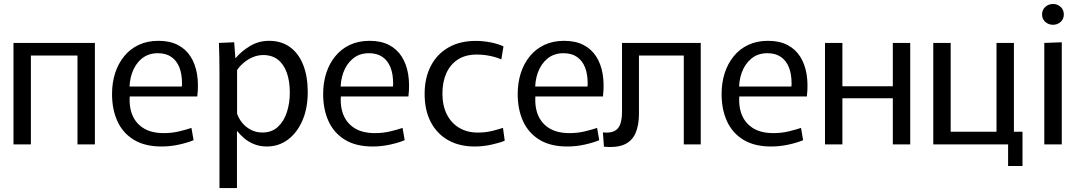

<svg xmlns="http://www.w3.org/2000/svg" viewBox="-20 -740 5540 984"><path d="M377.1 0V-520H466.3V0ZM49.1 0V-520H138.3V0ZM99.9 -455.3V-520H426.1V-455.3Z M807.7 10.8Q722.6 10.8 666.2 -23.5Q609.8 -57.8 582 -118.3Q554.2 -178.8 554.2 -258.1Q554.2 -316 570 -365.2Q585.8 -414.4 616.4 -451.8Q646.9 -489.3 691.1 -510Q735.3 -530.8 792.2 -530.8Q850.6 -530.8 891.6 -509.5Q932.7 -488.2 957 -449.7Q981.4 -411.2 989.9 -359.1Q998.4 -307.1 991.1 -245.5H603.8L648.9 -279.1Q637.8 -213.9 653.3 -164.3Q668.8 -114.6 710.6 -86.2Q752.4 -57.8 819.2 -57.8Q862.2 -57.8 899.8 -67.1Q937.4 -76.3 961.1 -84.5L972.1 -21.6Q942.2 -8.9 898 0.9Q853.7 10.8 807.7 10.8ZM604.8 -296.6H911.8Q912.8 -301.8 912.8 -306.1Q912.8 -310.4 912.8 -312.8Q912.8 -360.4 899.2 -394.8Q885.5 -429.2 858.1 -448.2Q830.8 -467.3 788.7 -467.3Q739.7 -467.3 706.3 -439.4Q672.9 -411.6 657.1 -366.9Q641.3 -322.2 644.2 -271.9Z M1104.8 -365.1Q1104.8 -406.6 1104.1 -446Q1103.4 -485.3 1102 -520L1180.2 -523.4L1186.2 -443.1H1188.4Q1217.4 -477.6 1261.5 -504.2Q1305.6 -530.8 1358.9 -530.8Q1422.1 -530.8 1466.4 -498.5Q1510.7 -466.2 1533.9 -407.3Q1557.2 -348.3 1557.2 -268.5Q1557.2 -185.2 1530 -122.4Q1502.7 -59.6 1455.6 -24.4Q1408.4 10.8 1347.4 10.8Q1311.6 10.8 1282.4 -1.1Q1253.1 -13.1 1231.6 -31.4Q1210.2 -49.7 1195.8 -68.3H1194.4V224H1104.8ZM1324.7 -60.9Q1373.2 -60.9 1404.2 -89.8Q1435.2 -118.6 1450.2 -164.9Q1465.3 -211.2 1465.3 -264.6Q1465.3 -324.4 1449.8 -367.7Q1434.3 -410.9 1404.1 -434.4Q1373.8 -457.9 1329.1 -457.9Q1301.4 -457.9 1275.7 -447Q1249.9 -436.1 1229.1 -418.5Q1208.3 -400.9 1195 -380.9V-158Q1202.3 -134.7 1219.8 -112.4Q1237.3 -90.2 1264.1 -75.6Q1290.9 -60.9 1324.7 -60.9Z M1889.7 10.8Q1804.6 10.8 1748.2 -23.5Q1691.8 -57.8 1664 -118.3Q1636.2 -178.8 1636.2 -258.1Q1636.2 -316 1652 -365.2Q1667.8 -414.4 1698.4 -451.8Q1728.9 -489.3 1773.1 -510Q1817.3 -530.8 1874.2 -530.8Q1932.6 -530.8 1973.6 -509.5Q2014.7 -488.2 2039 -449.7Q2063.4 -411.2 2071.9 -359.1Q2080.4 -307.1 2073.1 -245.5H1685.8L1730.9 -279.1Q1719.8 -213.9 1735.3 -164.3Q1750.8 -114.6 1792.6 -86.2Q1834.4 -57.8 1901.2 -57.8Q1944.2 -57.8 1981.8 -67.1Q2019.4 -76.3 2043.1 -84.5L2054.1 -21.6Q2024.2 -8.9 1980 0.9Q1935.7 10.8 1889.7 10.8ZM1686.8 -296.6H1993.8Q1994.8 -301.8 1994.8 -306.1Q1994.8 -310.4 1994.8 -312.8Q1994.8 -360.4 1981.2 -394.8Q1967.5 -429.2 1940.1 -448.2Q1912.8 -467.3 1870.7 -467.3Q1821.7 -467.3 1788.3 -439.4Q1754.9 -411.6 1739.1 -366.9Q1723.3 -322.2 1726.2 -271.9Z M2412.6 10.8Q2334.1 10.8 2276.7 -21.7Q2219.3 -54.3 2187.7 -114.6Q2156.2 -174.9 2156.2 -258.8Q2156.2 -339.9 2187.5 -401Q2218.7 -462.1 2277.4 -496.2Q2336 -530.4 2419.3 -530.4Q2454.2 -530.4 2492.3 -523.3Q2530.4 -516.1 2560.3 -502.3L2549.3 -435.5Q2525.4 -446.4 2491.8 -453.4Q2458.2 -460.4 2422.9 -460.4Q2365.7 -460.4 2326.4 -434.9Q2287.2 -409.3 2267.3 -364.4Q2247.4 -319.4 2247.4 -260.8Q2247.4 -199.1 2269.9 -154.3Q2292.3 -109.4 2333.2 -85Q2374 -60.6 2428.9 -60.6Q2468.9 -60.6 2503.2 -69.2Q2537.5 -77.9 2557.7 -84.7L2566.8 -19.1Q2542.1 -8.1 2498.7 1.3Q2455.4 10.8 2412.6 10.8Z M2886.7 10.8Q2801.6 10.8 2745.2 -23.5Q2688.8 -57.8 2661 -118.3Q2633.2 -178.8 2633.2 -258.1Q2633.2 -316 2649 -365.2Q2664.8 -414.4 2695.4 -451.8Q2725.9 -489.3 2770.1 -510Q2814.3 -530.8 2871.2 -530.8Q2929.6 -530.8 2970.6 -509.5Q3011.7 -488.2 3036 -449.7Q3060.4 -411.2 3068.9 -359.1Q3077.4 -307.1 3070.1 -245.5H2682.8L2727.9 -279.1Q2716.8 -213.9 2732.3 -164.3Q2747.8 -114.6 2789.6 -86.2Q2831.4 -57.8 2898.2 -57.8Q2941.2 -57.8 2978.8 -67.1Q3016.4 -76.3 3040.1 -84.5L3051.1 -21.6Q3021.2 -8.9 2977 0.9Q2932.7 10.8 2886.7 10.8ZM2683.8 -296.6H2990.8Q2991.8 -301.8 2991.8 -306.1Q2991.8 -310.4 2991.8 -312.8Q2991.8 -360.4 2978.2 -394.8Q2964.5 -429.2 2937.1 -448.2Q2909.8 -467.3 2867.7 -467.3Q2818.7 -467.3 2785.3 -439.4Q2751.9 -411.6 2736.1 -366.9Q2720.3 -322.2 2723.2 -271.9Z M3075.2 12 3069.9 -61.4Q3106.7 -57.6 3128.3 -68.1Q3149.9 -78.6 3158.9 -103.9Q3167.8 -129.2 3167.8 -167.6V-520H3254.7V-157.4Q3254.7 -97.5 3236.8 -57.1Q3218.9 -16.8 3179.6 0.6Q3140.2 18 3075.2 12ZM3216.3 -455.3V-520H3531.1V-455.3ZM3484.4 0V-520H3571.3V0Z M3931.7 10.8Q3846.6 10.8 3790.2 -23.5Q3733.8 -57.8 3706 -118.3Q3678.2 -178.8 3678.2 -258.1Q3678.2 -316 3694 -365.2Q3709.8 -414.4 3740.4 -451.8Q3770.9 -489.3 3815.1 -510Q3859.3 -530.8 3916.2 -530.8Q3974.6 -530.8 4015.6 -509.5Q4056.7 -488.2 4081 -449.7Q4105.4 -411.2 4113.9 -359.1Q4122.4 -307.1 4115.1 -245.5H3727.8L3772.9 -279.1Q3761.8 -213.9 3777.3 -164.3Q3792.8 -114.6 3834.6 -86.2Q3876.4 -57.8 3943.2 -57.8Q3986.2 -57.8 4023.8 -67.1Q4061.4 -76.3 4085.1 -84.5L4096.1 -21.6Q4066.2 -8.9 4022 0.9Q3977.7 10.8 3931.7 10.8ZM3728.8 -296.6H4035.8Q4036.8 -301.8 4036.8 -306.1Q4036.8 -310.4 4036.8 -312.8Q4036.8 -360.4 4023.2 -394.8Q4009.5 -429.2 3982.1 -448.2Q3954.8 -467.3 3912.7 -467.3Q3863.7 -467.3 3830.3 -439.4Q3796.9 -411.6 3781.1 -366.9Q3765.3 -322.2 3768.2 -271.9Z M4208.1 -520H4297.3V-297.9H4555.7V-520H4644.9V0H4555.7V-236.3H4297.3V0H4208.1Z M5087.1 0V-520H5176.3V0ZM4813.8 0V-64.7H5154.4V0ZM4763 0V-520H4852.2V0ZM5146.5 110.8V-64.7H5220.3V110.8Z M5332 -520 5421.6 -523.4V0H5332ZM5376.6 -613Q5353.8 -613 5337.1 -627.8Q5320.5 -642.6 5320.5 -665.8Q5320.5 -689.4 5337.1 -704.5Q5353.8 -719.6 5376.8 -719.6Q5399.8 -719.6 5416 -704.5Q5432.1 -689.4 5432.1 -665.8Q5432.1 -642.6 5415.9 -627.8Q5399.7 -613 5376.6 -613Z"/></svg>

Font: Murecho Thin
Style: Regular
Weight: 100
Designer: Neil Summerour
Foundry: Positype
Version: Version 1.010